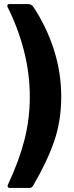

<svg xmlns="http://www.w3.org/2000/svg" viewBox="-20 -762 363 947"><path d="M118 -742Q134 -742 144 -729Q209 -631 245.5 -518Q282 -405 282 -285Q282 -166 247.5 -66Q213 34 144 153Q139 160 135 162.5Q131 165 124 165H29Q21 165 18.5 160Q16 155 19 149Q74 32 100.5 -71.5Q127 -175 127 -284Q127 -399 98 -512Q69 -625 17 -728Q16 -730 16 -734Q16 -742 27 -742Z"/></svg>

Font: Libre Franklin ExtraBold
Style: Regular
Weight: 800
Designer: Pablo Impallari, Rodrigo Fuenzalida
Foundry: Impallari Type
Version: Version 1.002; ttfautohint (v1.5)